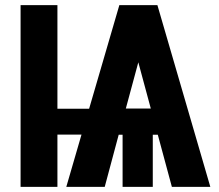

<svg xmlns="http://www.w3.org/2000/svg" viewBox="-20 -731 856 751"><path d="M472.2 -306.6H569.8L521 -487.3ZM204.6 -305.7H328.6L446.8 -710.9H595.7L802.7 0H652.3L597.2 -204.1H577.6V0H459.5V-204.1H444.3L389.6 0H239.3L298.8 -204.6H204.6V0H60.5V-710.9H204.6Z"/></svg>

Font: MAUL Condensed Bold
Style: Condensed Bold
Weight: 700
Designer: MAUL
Version: Version 1.0; 2020; ttfautohint (v1.8.3)